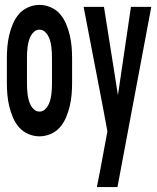

<svg xmlns="http://www.w3.org/2000/svg" viewBox="-20 -548 640 783"><path d="M141 8Q117 8 94.5 -2Q72 -12 57 -29.5Q42 -47 32.5 -69.5Q23 -92 17.5 -115.5Q12 -139 10 -162.5Q8 -186 8 -210V-310Q8 -334 10 -357.5Q12 -381 17.5 -404.5Q23 -428 32.5 -450.5Q42 -473 57 -490.5Q72 -508 94.5 -518Q117 -528 141 -528Q165 -528 187.5 -518Q210 -508 225 -490.5Q240 -473 249.5 -450.5Q259 -428 264.5 -404.5Q270 -381 272 -357.5Q274 -334 274 -310V-210Q274 -186 272 -162.5Q270 -139 264.5 -115.5Q259 -92 249.5 -69.5Q240 -47 225 -29.5Q210 -12 187.5 -2Q165 8 141 8ZM141 -93Q153 -93 162 -100.5Q171 -108 176.5 -118.5Q182 -129 185 -140.5Q188 -152 189.5 -163.5Q191 -175 191.5 -186.5Q192 -198 192 -210V-310Q192 -322 191.5 -333.5Q191 -345 189.5 -356.5Q188 -368 185 -379.5Q182 -391 176.5 -401.5Q171 -412 162 -419.5Q153 -427 141 -427Q129 -427 120 -419.5Q111 -412 105.5 -401.5Q100 -391 97 -379.5Q94 -368 92.5 -356.5Q91 -345 90.5 -333.5Q90 -322 90 -310V-210Q90 -198 90.5 -186.5Q91 -175 92.5 -163.5Q94 -152 97 -140.5Q100 -129 105.5 -118.5Q111 -108 120 -100.5Q129 -93 141 -93ZM375 215Q383 177 390 139Q397 101 404 63L418 -12L401 -104L321 -520H404L461 -160L514 -520H597L459 215Z"/></svg>

Font: Iosevka Fixed Extended
Style: Bold
Weight: 700
Width: 7
Monospace: yes
Designer: Belleve Invis
Foundry: Belleve Invis
Version: Version 24.1.1; ttfautohint (v1.8.4)